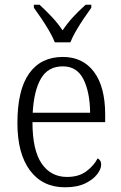

<svg xmlns="http://www.w3.org/2000/svg" viewBox="-20 -786 515 816"><path d="M256 10Q161 10 107.5 -61.5Q54 -133 54 -263Q54 -404 104 -474Q154 -544 247 -544Q332 -544 379.5 -480.5Q427 -417 427 -299V-267H118Q118 -148 157 -91Q196 -34 265 -34Q315 -34 347 -58Q379 -82 395 -113Q401 -110 405.5 -103.5Q410 -97 410 -86Q410 -68 393 -45.5Q376 -23 342 -6.5Q308 10 256 10ZM363 -307Q362 -395 334.5 -449.5Q307 -504 247 -504Q184 -504 154 -452Q124 -400 119 -307ZM213 -606Q204 -629 188.5 -655.5Q173 -682 155.5 -708Q138 -734 124 -753V-766H148Q177 -739 201 -713.5Q225 -688 246 -657Q267 -688 290.5 -713.5Q314 -739 344 -766H368V-753Q354 -734 336.5 -708Q319 -682 303.5 -655.5Q288 -629 279 -606Z"/></svg>

Font: Noto Serif Ethiopic SemiCondensed Light
Style: Regular
Weight: 300
Width: 4
Designer: Monotype Design Team
Foundry: Monotype Imaging Inc.
Version: Version 2.102; ttfautohint (v1.8.4.7-5d5b)